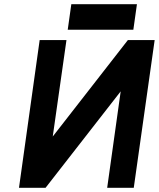

<svg xmlns="http://www.w3.org/2000/svg" viewBox="-20 -890 753 910"><path d="M713 -700 614 0H488L552 -457L196 0H70L168 -700H295L230 -243L586 -700ZM301 -749H612L629 -870H318Z"/></svg>

Font: Unageo
Style: Bold-Italic
Weight: 700
Designer: Richard Sepsi
Foundry: Richard Sepsi
Version: Version 2.000